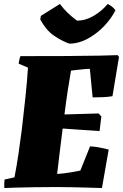

<svg xmlns="http://www.w3.org/2000/svg" viewBox="-20 -943 620 968"><path d="M2 5Q1 -6 1.5 -17Q2 -28 3 -38L53 -49Q64 -105 73.5 -170Q83 -235 90 -290Q99 -367 108 -451Q117 -535 121 -602L74 -622Q76 -632 77.5 -641Q79 -650 83 -660Q208 -660 310.5 -660.5Q413 -661 481.5 -662.5Q550 -664 573 -665L580 -656L547 -458Q524 -454 497 -453Q470 -452 447 -452L433 -596Q421 -596 401 -594Q381 -592 363 -590Q345 -588 338 -587Q330 -541 322 -489.5Q314 -438 305 -366L477 -371L491 -356L482 -282Q440 -285 389.5 -288.5Q339 -292 296 -295Q290 -248 283 -191.5Q276 -135 268 -66Q302 -68 336.5 -74Q371 -80 385 -83L434 -205Q457 -204 481 -199.5Q505 -195 528 -189L494 5Q466 4 426.5 3Q387 2 345 1Q303 0 265 0Q202 0 147.5 1Q93 2 55 3Q17 4 2 5ZM329 -723Q290 -737 251 -764Q212 -791 183 -845L186 -863L282 -923Q315 -878 368 -839Q412 -839 453 -863.5Q494 -888 523 -923Q548 -911 562 -891Q541 -849 504 -810.5Q467 -772 421.5 -747.5Q376 -723 329 -723Z"/></svg>

Font: Labrada Black
Style: Italic
Weight: 900
Italic angle: -7°
Designer: Mercedes Jáuregui
Foundry: Omnibus-Type Team
Version: Version 1.000; ttfautohint (v1.8.4.7-5d5b)